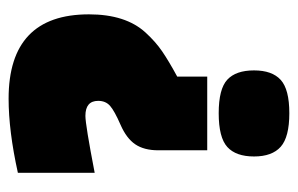

<svg xmlns="http://www.w3.org/2000/svg" viewBox="-140 -526 676 435"><g transform="rotate(-90 197.5 -308.0)"><path d="M383 -444Q383 -361 342 -316Q321 -293 299 -278Q277 -263 242 -244V-176H75V-287Q75 -319 88.5 -339Q102 -359 133 -372.5Q164 -386 175.5 -396Q187 -406 187 -423Q187 -452 153 -452Q133 -452 24 -431V-605Q119 -626 192 -626Q383 -626 383 -444ZM159 10Q105 10 83 -9.5Q61 -29 61 -70Q61 -111 82.5 -130.5Q104 -150 159 -150Q214 -150 235 -130.5Q256 -111 256 -70Q256 -29 234.5 -9.5Q213 10 159 10Z"/></g></svg>

Font: Passion One
Style: Bold
Weight: 700
Designer: Alejandro Lo Celso
Foundry: Fontstage
Version: Version 1.002